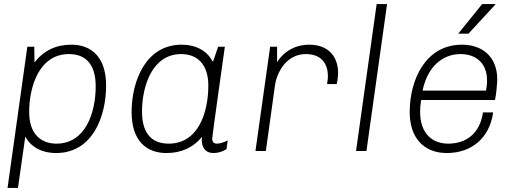

<svg xmlns="http://www.w3.org/2000/svg" viewBox="-20 -740 2543 941"><path d="M149 -434 148 -511H114L17 181H68L104 -71C130 -21 183 10 255 10C432 10 500 -166 500 -321C500 -461 427 -521 330 -521C255 -521 195 -493 149 -434ZM318 -475C392 -475 449 -434 449 -317C449 -186 398 -36 257 -36C181 -36 123 -83 123 -190C123 -316 172 -475 318 -475Z M969 -55C969 -21 983 10 1027 10C1050 10 1071 3 1090 -9L1096 -52C1079 -43 1058 -36 1043 -36C1030 -36 1020 -43 1020 -61C1020 -73 1082 -511 1082 -511H1049L1025 -440H1021C995 -490 942 -521 870 -521C695 -521 625 -344 625 -190C625 -50 698 10 795 10C867 10 925 -15 970 -69C969 -64 969 -60 969 -55ZM807 -36C732 -36 676 -77 676 -193C676 -316 725 -475 868 -475C944 -475 1001 -428 1001 -321C1001 -187 951 -36 807 -36Z M1583 -328H1630C1631 -327 1637 -361 1637 -383C1637 -459 1593 -521 1495 -521C1384 -521 1338 -435 1338 -435V-511H1304L1232 0H1283L1328 -324C1336 -379 1380 -475 1479 -475C1563 -475 1587 -418 1587 -368C1587 -360 1587 -352 1583 -328Z M1725 0H1776L1877 -720H1826Z M2226 -575H2276L2407 -717L2408 -720H2343ZM2397 -189H2347C2332 -84 2263 -36 2177 -36C2097 -36 2039 -87 2039 -192C2039 -208 2040 -224 2044 -250H2406C2413 -280 2417 -339 2417 -351C2417 -461 2345 -521 2244 -521C2065 -521 1988 -348 1988 -191C1988 -62 2059 10 2170 10C2289 10 2379 -61 2397 -189ZM2237 -475C2310 -475 2367 -433 2367 -346C2367 -336 2367 -325 2362 -296H2051C2076 -416 2151 -475 2237 -475Z"/></svg>

Font: Chivo Light
Style: Italic
Weight: 300
Italic angle: -8°
Designer: Hector Gatti
Foundry: Omnibus-Type
Version: Version 1.003;PS 001.003;hotconv 1.0.70;makeotf.lib2.5.58329